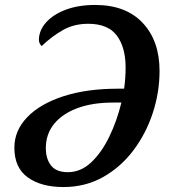

<svg xmlns="http://www.w3.org/2000/svg" viewBox="-20 -745 682 775"><path d="M236 10Q146 10 92 -29Q38 -68 38 -149Q38 -218 90 -272Q142 -326 236 -356.5Q330 -387 456 -387H481Q484 -408 485.5 -429.5Q487 -451 487 -473Q487 -554 451.5 -601.5Q416 -649 336 -649Q279 -649 234.5 -624Q190 -599 148 -559Q144 -563 140.5 -569.5Q137 -576 137 -583Q137 -622 166 -654.5Q195 -687 246 -706Q297 -725 364 -725Q488 -725 556 -652.5Q624 -580 624 -459Q624 -372 596.5 -288.5Q569 -205 518 -137.5Q467 -70 395.5 -30Q324 10 236 10ZM254 -50Q306 -50 348 -89.5Q390 -129 421 -193Q452 -257 470 -331H436Q353 -331 292.5 -308.5Q232 -286 198.5 -245Q165 -204 165 -147Q165 -104 186 -77Q207 -50 254 -50Z"/></svg>

Font: Noto Serif SemiCondensed SemiBold
Style: Italic
Weight: 600
Width: 4
Italic angle: -12°
Designer: Monotype Design Team
Foundry: Monotype Imaging Inc.
Version: Version 2.014; ttfautohint (v1.8.4.7-5d5b)